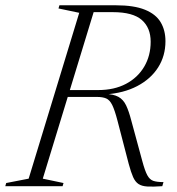

<svg xmlns="http://www.w3.org/2000/svg" viewBox="-49 -705 672 727"><path d="M323 -364Q383.5 -364 428 -387.5Q472.5 -411 497 -452.5Q521.5 -494 521.5 -547Q521.5 -600 487.8 -629.5Q454 -659 378.5 -659H259.5L263 -685H389.5Q458.5 -685 499.8 -668.2Q541 -651.5 559.2 -621Q577.5 -590.5 577.5 -549Q577.5 -493.5 549.8 -449.8Q522 -406 470.5 -379Q419 -352 348.5 -347.5V-349.5Q381 -348.5 399.5 -338.2Q418 -328 428.5 -306Q439 -284 448 -249L490 -94.5Q499.5 -59 508.5 -42Q517.5 -25 531.5 -20.2Q545.5 -15.5 570 -15.5L565.5 0Q530.5 2.5 509.2 1.2Q488 0 475.5 -8.2Q463 -16.5 455 -34.5Q447 -52.5 438.5 -84L396 -247.5Q385.5 -288 376 -307.2Q366.5 -326.5 353.2 -332.2Q340 -338 317.5 -338H165.5L172 -364ZM113 -28.5 191.5 -12 188 0H-29L-25.5 -12L59.5 -28.5L251 -656.5L172.5 -673L176 -685H313.5Z"/></svg>

Font: Newsreader 36pt Light
Style: Italic
Weight: 300
Italic angle: -17°
Designer: Hugues Gentile
Foundry: Production Type
Version: Version 1.003